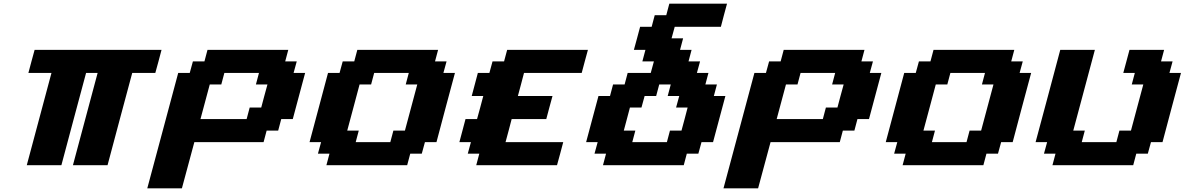

<svg xmlns="http://www.w3.org/2000/svg" viewBox="-20 -895 6417 1040"><path d="M375 0H562.5Q584.5 -83 629.2 -250Q673.8 -417 696.3 -500H821.3Q827.1 -520.5 838.4 -562.3Q849.6 -604 855 -625H167.5Q161.6 -604 150.4 -562.3Q139.2 -520.5 133.8 -500H258.8Q236.8 -417 191.9 -250Q147 -83 125 0H312.5Q334.5 -83 379.2 -250Q423.8 -417 446.3 -500H508.8Q486.8 -417 441.9 -250Q397 -83 375 0Z M777.8 125H965.3Q976.6 83 999 0Q1021.5 -83 1032.7 -125H1407.7L1424.3 -187.5H1486.8L1503.4 -250H1565.9Q1577.1 -292 1599.4 -375.2Q1621.6 -458.5 1632.8 -500H1570.3L1587.4 -562.5H1524.9L1541.5 -625H1104L1087.4 -562.5H1024.9L1007.8 -500H945.3Q917.5 -396 861.6 -187.5Q805.7 21 777.8 125ZM1315.9 -250H1065.9L1116.2 -437.5H1178.7L1195.3 -500H1382.8L1366.2 -437.5H1428.7Q1422.9 -417 1411.6 -375Q1400.4 -333 1395 -312.5H1332.5Z M1748 0H2185.5L2202.1 -62.5H2264.6L2281.7 -125H2344.2Q2360.8 -187.5 2394 -312.5Q2427.2 -437.5 2444.3 -500H2381.8L2398.9 -562.5H2336.4L2353 -625H1915.5L1898.9 -562.5H1836.4L1819.3 -500H1756.8Q1740.2 -437.5 1706.8 -312.5Q1673.3 -187.5 1656.7 -125H1719.2L1702.1 -62.5H1764.6ZM2094.2 -125H1906.7L1923.3 -187.5H1860.8Q1872.1 -229 1894.3 -312.3Q1916.5 -395.5 1927.7 -437.5H1990.2L2006.8 -500H2194.3L2177.7 -437.5H2240.2Q2229 -396 2206.8 -312.5Q2184.6 -229 2173.3 -187.5H2110.8Z M2559.6 0H2997.1Q3002.9 -21 3014.2 -62.5Q3025.4 -104 3030.8 -125H2718.3Q2724.1 -145.5 2735.1 -187.3Q2746.1 -229 2751.5 -250H2939Q2944.3 -270.5 2955.6 -312.3Q2966.8 -354 2972.7 -375H2785.2Q2791 -396 2802 -437.5Q2813 -479 2818.4 -500H3130.9Q3136.2 -520.5 3147.5 -562.3Q3158.7 -604 3164.6 -625H2727.1L2710.4 -562.5H2647.9L2630.9 -500H2568.4Q2563 -479 2551.8 -437.5Q2540.5 -396 2535.2 -375H2597.7Q2592.3 -354 2581.1 -312.3Q2569.8 -270.5 2564 -250H2501.5Q2496.1 -229 2484.9 -187.3Q2473.6 -145.5 2468.3 -125H2530.8L2513.7 -62.5H2576.2Z M3246.1 0H3683.6L3700.2 -62.5H3762.7L3779.8 -125H3842.3Q3853.5 -166.5 3875.7 -249.8Q3897.9 -333 3909.2 -375H3846.7L3863.3 -437.5H3800.8L3817.4 -500H3754.9L3772 -562.5H3709.5L3726.1 -625H3663.6L3680.2 -687.5H3617.7L3634.8 -750H3884.8Q3890.1 -770.5 3901.1 -812.5Q3912.1 -854.5 3918 -875H3605.5L3588.9 -812.5H3526.4L3509.8 -750H3447.3Q3441.9 -729.5 3430.7 -687.7Q3419.4 -646 3413.6 -625H3476.1L3459.5 -562.5H3522L3504.9 -500H3379.9L3363.3 -437.5H3300.8L3284.2 -375H3221.7Q3210.4 -333 3188.2 -250Q3166 -167 3154.8 -125H3217.3L3200.2 -62.5H3262.7ZM3592.3 -125H3404.8L3421.4 -187.5H3358.9Q3364.3 -208 3375.5 -249.8Q3386.7 -291.5 3392.1 -312.5H3454.6L3471.7 -375H3534.2L3550.8 -437.5H3613.3L3596.7 -375H3659.2L3642.1 -312.5H3704.6Q3699.2 -291.5 3688.2 -249.8Q3677.2 -208 3671.4 -187.5H3608.9Z M3898.9 125H4086.4Q4097.7 83 4120.1 0Q4142.6 -83 4153.8 -125H4528.8L4545.4 -187.5H4607.9L4624.5 -250H4687Q4698.2 -292 4720.5 -375.2Q4742.7 -458.5 4753.9 -500H4691.4L4708.5 -562.5H4646L4662.6 -625H4225.1L4208.5 -562.5H4146L4128.9 -500H4066.4Q4038.6 -396 3982.7 -187.5Q3926.8 21 3898.9 125ZM4437 -250H4187L4237.3 -437.5H4299.8L4316.4 -500H4503.9L4487.3 -437.5H4549.8Q4543.9 -417 4532.7 -375Q4521.5 -333 4516.1 -312.5H4453.6Z M4869.1 0H5306.6L5323.2 -62.5H5385.7L5402.8 -125H5465.3Q5481.9 -187.5 5515.1 -312.5Q5548.3 -437.5 5565.4 -500H5502.9L5520 -562.5H5457.5L5474.1 -625H5036.6L5020 -562.5H4957.5L4940.4 -500H4877.9Q4861.3 -437.5 4827.9 -312.5Q4794.4 -187.5 4777.8 -125H4840.3L4823.2 -62.5H4885.7ZM5215.3 -125H5027.8L5044.4 -187.5H4981.9Q4993.2 -229 5015.4 -312.3Q5037.6 -395.5 5048.8 -437.5H5111.3L5127.9 -500H5315.4L5298.8 -437.5H5361.3Q5350.1 -396 5327.9 -312.5Q5305.7 -229 5294.4 -187.5H5231.9Z M5680.7 0H6118.2L6134.8 -62.5H6197.3L6214.4 -125H6276.9Q6293.5 -187.5 6326.7 -312.5Q6359.9 -437.5 6377 -500H6314.5L6331.5 -562.5H6269L6285.6 -625H6098.1Q6092.8 -604 6081.3 -562.3Q6069.8 -520.5 6064.5 -500H6127L6110.4 -437.5H6172.9Q6161.6 -396 6139.4 -312.5Q6117.2 -229 6106 -187.5H6043.5L6026.9 -125H5839.4L5856 -187.5H5793.5L5910.6 -625H5723.1Q5701.2 -542 5656.5 -375Q5611.8 -208 5589.4 -125H5651.9L5634.8 -62.5H5697.3Z"/></svg>

Font: Faithful 32x
Style: SemiboldOblique
Weight: 400
Foundry: Faithful Resource Pack
Version: Version 1.0; January 27, 2023